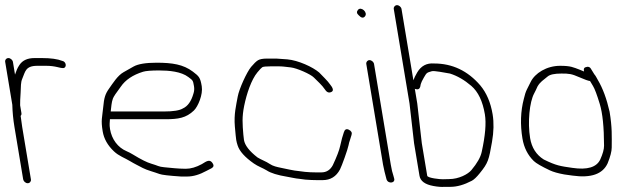

<svg xmlns="http://www.w3.org/2000/svg" viewBox="-42 -708 2477 744"><path d="M-21.9 -468 5.7 -302C6.4 -274 9.1 -245.3 14 -216L47.8 -13C49.2 -5.1 57.4 2 65.3 2C73.3 2 79.2 -5.1 77.8 -13L44 -216C41.9 -228.7 40.3 -240.7 39 -252L37.9 -259C40.8 -261.7 41.8 -265.3 41 -270L36 -300C35.8 -311.7 36.4 -328 37.9 -349C39.6 -373.3 37.4 -387.2 44.7 -404C56 -430 56.2 -453 102.6 -453H137C152.7 -453 167.4 -451.2 181.4 -447.8C195.3 -444.2 203.8 -443.3 206.9 -445C217.7 -450.9 212.8 -469.8 199.4 -472C181.1 -479.3 154.9 -483 120.8 -483H91.6C64.7 -483 45.4 -474.2 33.5 -456.5C23.3 -441.4 22.3 -434.7 16.2 -419L8.1 -468C6.7 -475.9 -1.5 -483 -9.4 -483C-17.4 -483 -23.3 -475.9 -21.9 -468Z M387 -276C389.2 -294 390 -310.8 395.4 -325.8C397.9 -333 408.2 -348.4 426 -372C444 -398.4 472.8 -417.8 512.4 -430C523.2 -433.3 543.9 -435 574.6 -435C613.5 -435 660.2 -430.6 687.8 -409.5C704.8 -396.5 705.8 -397.7 709.7 -374C711.4 -364 710.7 -354.3 707.5 -345C699.1 -315.5 685.6 -296.5 667 -288C654.4 -280 629.7 -276 593 -276ZM384 -246H598C649.2 -246 679 -250.8 709.3 -279.7C725.3 -295 745.1 -341.8 739.8 -373.7C734.2 -407.2 729.7 -412.1 705.3 -430.5C668.1 -458.5 625.5 -465 564.5 -465C522.6 -465 492.9 -460 475.4 -450.1C462.4 -442.7 449.5 -435.4 436.7 -428.2C413.6 -415.3 395.3 -385.2 381.5 -366C365.5 -343.7 361.3 -329.4 357.8 -291.5C354.1 -252.3 348.4 -243.6 355.9 -199C360.6 -170.4 375.2 -144.5 399.6 -121.5C418.9 -103.2 441.3 -96.2 462.1 -83.5C478.6 -73.4 493.9 -66.4 511.1 -57.1C526.8 -48.6 558.8 -40.4 576 -33.8C585 -30.3 612.7 -27.1 659 -24H684C706.7 -24 731.4 -31.3 758.3 -46L777.7 -56C786.4 -60.8 787.6 -67.6 781.3 -76.5C770.6 -91.4 759.8 -84.5 740 -72C718 -60 697.3 -54 677.8 -54C647.3 -54 617.5 -57.9 594 -60C571.7 -62 570.9 -66.1 543.8 -73.9C527.7 -78.5 504.1 -90.3 472.8 -109.5C464.6 -114.5 456.6 -118.7 448.7 -122C414.6 -136.4 391 -168.2 384.4 -207.5C381.3 -226.7 383.6 -233.5 384 -246Z M1028.9 -481H992.6C976.4 -481 964.8 -478.8 957.7 -474.5C950.6 -470.2 941.7 -461.5 930.9 -448.6C914.1 -428.5 884.3 -362.8 879.2 -333.9C873.1 -299.5 863.9 -265.9 868.1 -217.5C870.5 -189.8 872.3 -172.5 873.4 -165.5C874.6 -158.5 876.5 -151.3 879 -144C886.1 -121.9 907 -98.7 941.6 -74.5C957.7 -63.2 975.2 -57.5 991 -48C1006.9 -37.4 1033.6 -29.1 1071.2 -23C1087.3 -20.4 1101.6 -16.4 1118.5 -15L1141 -12C1157.2 -10.7 1172.3 -10 1186.3 -10H1208.3C1238.4 -10 1260.8 -23.8 1275.5 -51.4C1282.2 -64 1305.7 -129.4 1308.6 -145.1C1310.1 -153 1311.8 -159.3 1313.7 -164L1320.2 -185C1323.1 -193.6 1319.7 -200.3 1310 -205.2C1300.4 -210 1293.8 -206.7 1290.4 -195.2C1284.3 -175.3 1282.4 -171.6 1276.3 -143.1C1272.7 -125.9 1263.1 -100.8 1247.7 -68C1237.7 -49.3 1222.9 -40 1203.3 -40H1181.3C1167.3 -40 1153.6 -40.7 1140 -42L1116.5 -45C1106 -45.9 1094 -47.8 1080.3 -50.7C1059.8 -55 1059.8 -55 1047.9 -57.5C1031 -61 1015.8 -64.1 1002.8 -73C989.2 -82.4 970 -89 955.7 -98C924.3 -122.3 906.9 -144.8 903.4 -165.5C902.5 -171.2 901.7 -178 901 -186C897.5 -227.9 895.3 -254.2 904.2 -298C913.7 -344.5 931.9 -399.5 955.6 -427.8C964.6 -438.6 970.8 -445.2 974.3 -447.5C977.8 -449.8 989.3 -451 1008.9 -451H1033.4C1055.3 -451 1059.6 -449.4 1084.7 -446.8C1107.6 -444.4 1161.9 -420.7 1174.3 -407.6C1188.2 -393.1 1205.1 -379.5 1217.9 -360.3C1225.2 -349.2 1233.9 -346.7 1244 -352.7C1249.2 -355.9 1249.3 -362 1244.2 -371L1237.7 -380C1227.9 -394.8 1205.8 -415.1 1194.9 -427C1169.9 -448.5 1113.7 -474.2 1071.4 -478Z M1377.4 -460 1442.3 -70C1443.8 -61.3 1445.7 -52.4 1448 -43.2C1451.6 -29.5 1451.6 -29.5 1455.8 -13C1462.2 6.1 1491.4 1.7 1485.2 -17L1482.5 -27C1478.8 -37 1475.5 -51.3 1472.3 -70L1407.4 -460C1406.1 -467.9 1397.8 -475 1389.9 -475C1382 -475 1376.1 -467.9 1377.4 -460ZM1345.2 -669.8C1339.2 -662.6 1340.1 -655.7 1347.9 -649C1357.7 -638.3 1365.8 -636.8 1372.2 -644.5C1384.8 -659.7 1357.3 -684.2 1345.2 -669.8Z M1613.5 -27 1592.5 -153 1574.9 -307 1565.4 -364C1566.2 -363.3 1566.9 -363 1567.5 -363C1577.2 -360 1583.4 -362.6 1586.2 -371L1588.4 -382C1590.1 -388 1594 -396.3 1600.2 -407C1611.5 -426.3 1611.1 -426.3 1631.5 -432.1C1640.2 -434.6 1680.9 -426.6 1701.6 -423C1730.1 -414 1757.6 -398.1 1784.3 -375.2C1810.9 -352.4 1828.4 -315.7 1836.9 -265C1842.6 -230.8 1838.5 -182 1824.5 -118.8C1820.1 -98.7 1806.9 -75.4 1784.8 -49C1771.7 -33.2 1736.5 -14 1697.7 -14C1689.7 -14 1681.9 -13.8 1674.2 -13.4C1665.1 -12.9 1615 -17.9 1613.5 -27ZM1483.9 -673 1544.9 -307 1562.5 -153 1583.5 -27C1586.9 -6.4 1604.9 6.8 1637.3 12.7C1654.6 15.9 1669.1 17 1680.7 16H1703.7C1728.8 16 1756.3 8.2 1786.3 -7.5C1794.5 -11.8 1804.9 -21.6 1817.2 -36.9C1850 -77.3 1852.2 -87.8 1864.5 -158C1871.4 -197.3 1872.2 -233 1866.9 -265C1859.3 -310.7 1843.4 -348 1819.2 -377C1770.5 -433.7 1710.8 -462 1640.1 -462C1611.5 -464.3 1589.8 -452.8 1574.8 -427.5C1567.5 -415.2 1562.6 -405 1559.9 -397L1513.9 -673C1512.6 -680.9 1504.3 -688 1496.4 -688C1488.5 -688 1482.6 -680.9 1483.9 -673Z M2244.4 -394C2245.4 -392 2249.2 -385.6 2255.9 -374.8C2262.5 -364 2271.3 -340.8 2282.1 -305.1C2293 -269.5 2298.5 -215.6 2298.7 -143.5C2298.8 -129.8 2293.9 -112 2284 -90C2269.8 -59.8 2233.8 -48.9 2175.9 -57.5C2129.8 -64.3 2114.6 -65.5 2065 -90C2036 -108.2 2018.4 -135.8 2012.2 -172.7C2002 -234.3 2009.9 -312.9 2027.9 -346C2032.2 -354 2036.5 -363 2040.9 -373C2051.5 -391.2 2062.9 -397.1 2080 -411.5C2089 -419.2 2106.9 -423 2133.6 -423C2163.1 -423 2172.3 -422.2 2203.5 -408.5C2224 -399.5 2237.6 -394.7 2244.4 -394ZM2221.2 -431C2216.9 -433 2211.2 -435.3 2204.1 -438C2179.5 -447.2 2169.9 -453 2128.6 -453C2076.1 -453 2030.5 -424.3 2014.1 -390L1999.8 -361.5C1995.3 -352.5 1991.3 -340.3 1987.9 -325C1975.2 -276.8 1973.5 -225.4 1982.5 -171C1988.4 -135.8 2003.1 -106.8 2026.5 -84C2035.4 -75.4 2056.2 -63.3 2088.9 -47.8C2101.9 -41.7 2120.5 -36.4 2144.7 -32L2176.9 -27.5C2248.2 -17.5 2293.4 -33.4 2312.5 -75C2323.1 -101.1 2328.4 -121.6 2328.4 -136.5C2328.6 -180.6 2330.4 -213.5 2320.2 -275C2308.9 -325 2293.8 -366 2274.7 -398C2269.8 -406.2 2266.8 -413.8 2261.1 -420L2248.7 -440C2244.2 -449 2236.5 -451.4 2225.6 -447C2220.6 -445 2219.1 -439.7 2221.2 -431Z"/></svg>

Font: MewTooHand
Style: Lta
Weight: 400
Designer: Mew Too, Robert Jablonski
Version: Version 0.77